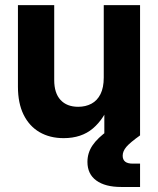

<svg xmlns="http://www.w3.org/2000/svg" viewBox="-20 -536 625 760"><path d="M232 10.8Q177.3 10.8 136.5 -12.9Q95.7 -36.7 73.3 -82.2Q51 -127.7 51 -192.7V-515.6H194.6V-219.1Q194.6 -167.5 219.6 -140.4Q244.6 -113.3 289.5 -113.3Q319.2 -113.3 342.1 -125.6Q364.9 -137.8 377.8 -163.5Q390.7 -189.3 390.7 -229.2V-515.6H534.4V0H393V-134.2H417.5Q392.9 -65.9 347.7 -27.6Q302.5 10.8 232 10.8ZM459.6 204.1Q396.3 204.1 361.2 178.5Q326.1 153 326.1 104.9Q326.1 69.1 346.3 39.3Q366.5 9.6 408.2 -19.9L534.4 0Q495.3 27.8 480.4 45.1Q465.6 62.5 465.6 80.4Q465.6 96 475.5 103.9Q485.4 111.7 505.7 111.7Q512.5 111.7 520.2 111.7Q527.8 111.7 534.4 111.7V204.1Q518.1 204.1 497.1 204.1Q476.2 204.1 459.6 204.1Z"/></svg>

Font: Inter Khmer Looped
Style: Regular
Weight: 400
Designer: Rasmus Andersson, Sovichet Tep
Foundry: Anagata Design
Version: Version 1.000